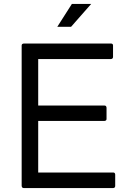

<svg xmlns="http://www.w3.org/2000/svg" viewBox="-20 -955 644 975"><path d="M555 0H101Q91 0 90 -11V-724Q90 -733 101 -734H543Q554 -734 554 -724V-666Q554 -656 543 -655H174V-419H511Q520 -419 521 -408V-351Q521 -342 511 -341H174V-79H555Q564 -79 565 -69V-11Q565 -1 555 0ZM341 -819H271L345 -935H443Z"/></svg>

Font: YamahaIndonesia935. App
Style: Regular
Weight: 400
Designer: Dalton Maag Ltd
Foundry: Dalton Maag Ltd
Version: Version 1.002; January 01, 2024; Regular/Italic